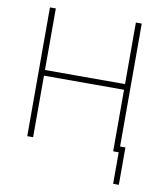

<svg xmlns="http://www.w3.org/2000/svg" viewBox="-94 -786 906 1038"><g transform="rotate(10 359.0 -267.0)"><path d="M95.7 -707H127.9V-369.1H567.4V-707H599.6V-32.2H628.9V172.9H597.7V0H567.4V-337.9H127.9V0H95.7Z"/></g></svg>

Font: Pretendard Thin
Style: Regular
Weight: 100
Designer: Base glyphs from Inter by Rasmus Andersson; Hangeul glyphs from Noto Sans CJK(Source Han Sans) by Jang Soo-young and Kan
Foundry: Kil Hyung-jin
Version: Version 1.309